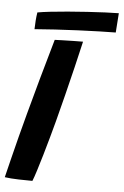

<svg xmlns="http://www.w3.org/2000/svg" viewBox="-60 -848 577 897"><g transform="rotate(5 228.0 -400.0)"><path d="M126.5 7.5Q101 7.5 62.2 6.5Q23.5 5.5 -3.5 1.5Q4.5 -32 17.5 -84Q30.5 -136 45.2 -193.8Q60 -251.5 74 -303Q94.5 -379.5 119.5 -469.5Q144.5 -559.5 173 -658Q182.5 -658.5 207.8 -659.2Q233 -660 260.5 -660.5Q288 -661 305.5 -661Q292.5 -604.5 276.8 -538.8Q261 -473 244.2 -406.2Q227.5 -339.5 212 -280.5Q202.5 -245 190.8 -202.5Q179 -160 166.8 -118.2Q154.5 -76.5 144 -43Q133.5 -9.5 126.5 7.5ZM454 -717Q424.5 -717 377.8 -715.5Q331 -714 277 -711.8Q223 -709.5 170 -706.2Q117 -703 74.5 -699.5Q75 -719.5 76.5 -739.8Q78 -760 81 -778.5Q102.5 -782.5 139.8 -786.8Q177 -791 222.2 -794.8Q267.5 -798.5 313 -801.5Q358.5 -804.5 397.5 -806.2Q436.5 -808 460.5 -808Z"/></g></svg>

Font: Grandstander SemiBold
Style: Italic
Weight: 600
Italic angle: -15°
Designer: Tyler Finck
Foundry: Etcetera Type Co
Version: Version 1.200; ttfautohint (v1.8.3)